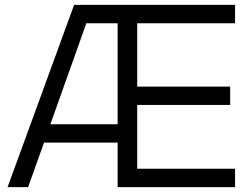

<svg xmlns="http://www.w3.org/2000/svg" viewBox="-20 -765 1025 785"><path d="M283 -745H941V-670H541V-411H921V-336H541V-75H941V0H461V-182H160L95 0H11ZM461 -257V-670H333L186 -257Z"/></svg>

Font: Eudoxus Sans
Style: Regular
Weight: 400
Designer: Stijn de Vries
Foundry: tokotype
Version: Version 2.005